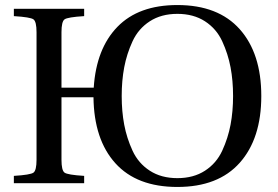

<svg xmlns="http://www.w3.org/2000/svg" viewBox="-20 -727 1105 762"><path d="M35 0V-29Q101 -33 113 -42Q125 -51 125 -93V-599Q125 -641 113 -650Q101 -659 35 -663V-692H314V-663Q248 -659 236 -650Q224 -641 224 -599V-379H352Q362 -534 446 -620.5Q530 -707 684 -707Q846 -707 931.5 -611Q1017 -515 1017 -346Q1017 -177 931.5 -81Q846 15 684 15Q523 15 438 -79Q353 -173 351 -341H224V-93Q224 -51 236 -42Q248 -33 314 -29V0ZM473 -460Q463 -407 463 -346Q463 -285 473 -232Q483 -179 506 -129Q529 -79 574.5 -49.5Q620 -20 684 -20Q748 -20 793.5 -49.5Q839 -79 862 -129Q885 -179 895 -232Q905 -285 905 -346Q905 -407 895 -460Q885 -513 862 -563Q839 -613 793.5 -642.5Q748 -672 684 -672Q620 -672 574.5 -642.5Q529 -613 506 -563Q483 -513 473 -460Z"/></svg>

Font: Linguistics Pro
Style: Regular
Weight: 400
Designer: Stefan Peev, Context Ltd
Foundry: Stefan Peev, Context Ltd
Version: Version 001.000